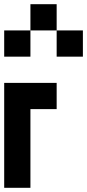

<svg xmlns="http://www.w3.org/2000/svg" viewBox="-20 -895 415 915"><path d="M125 -750V-875H250V-750ZM0 -625V-750H125V-625ZM250 -625V-750H375V-625ZM125 0H0V-500H250V-375H125Z"/></svg>

Font: Tiny5
Style: Regular
Weight: 400
Designer: Stefan Schmidt
Foundry: Made with Bits'n'Picas by Kreative Software
Version: Version 1.002; ttfautohint (v1.8.4.7-5d5b)